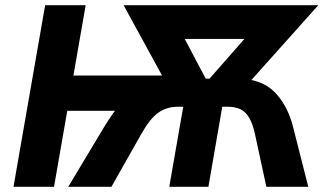

<svg xmlns="http://www.w3.org/2000/svg" viewBox="-20 -720 1259 740"><path d="M669.6 -429 555.4 -293H223L247.2 -429ZM32 0 154 -700H310.2L188.2 0ZM1206.8 -700 918.8 -378H632.4L456.4 -700ZM778.4 -406.4 922 -570H692ZM524.6 -203.6 409.4 0H243L380.4 -229Q416.6 -288.8 451.5 -328.6Q486.4 -368.4 536.1 -392.7Q585.8 -417 654.2 -417H893.8Q986.2 -417 1037.4 -366Q1088.6 -315 1110 -229L1168.2 0H1006.6L962.6 -203.6Q953.8 -243.6 940.2 -266.5Q926.6 -289.4 906.8 -299Q887 -308.6 857.2 -308.6H666.4Q622 -308.6 589.8 -285.5Q557.6 -262.4 524.6 -203.6ZM689 -324.6H839.4L783.2 0H632.4Z"/></svg>

Font: Fixel Italic Variable Display Thin
Style: Italic
Weight: 100
Italic angle: -10°
Designer: AlfaBravo + MacPaw
Foundry: Kyrylo Tkachov, Marchela Mozhyna, Serhii Makarenko, Maria Weinstein, Zakhar Kryvoshyya
Version: Version 1.210;Glyphs 3.2 (3217)